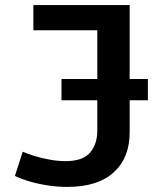

<svg xmlns="http://www.w3.org/2000/svg" viewBox="-20 -736 634 767"><path d="M570.8 -420.4V-335.4H225.6V-420.4ZM39.6 -33.2 70.8 -129.9Q90.8 -121.1 119.6 -112.3Q148.4 -103.5 180.7 -97.9Q212.9 -92.3 241.7 -92.3Q310.5 -92.3 339.6 -126.2Q368.7 -160.2 368.7 -214.4V-615.2H113.3V-715.8H498V-207.5Q498 -105 433.8 -47.1Q369.6 10.7 249 10.7Q211.9 10.7 173.6 5.1Q135.3 -0.5 100.6 -10.5Q65.9 -20.5 39.6 -33.2Z"/></svg>

Font: Monda SemiBold
Style: Regular
Weight: 600
Designer: Vernon Adams
Foundry: Vernon Adams
Version: Version 2.200